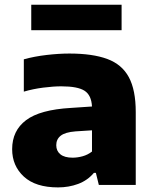

<svg xmlns="http://www.w3.org/2000/svg" viewBox="-20 -784 651 814"><path d="M226 10.5Q131 10.5 81.2 -35.2Q31.5 -81 31.5 -151.5Q31.5 -230 90.5 -274.5Q149.5 -319 281 -326.5L370 -332.5Q367.5 -380.5 338.5 -399.2Q309.5 -418 240 -418Q206.5 -418 163.2 -412.5Q120 -407 81 -395.5V-532.5Q126 -545 178 -551Q230 -557 274 -557Q372.5 -557 434.8 -534Q497 -511 526.2 -456.8Q555.5 -402.5 555.5 -309V0H399L386.5 -51H378Q351 -19 311.2 -4.2Q271.5 10.5 226 10.5ZM218.5 -168.5Q218.5 -144 236 -129.8Q253.5 -115.5 288 -115.5Q308.5 -115.5 330.2 -121.5Q352 -127.5 370 -141.5V-231.5L300 -227Q256 -223.5 237.2 -208.5Q218.5 -193.5 218.5 -168.5ZM112.5 -656V-764H495.5V-656Z"/></svg>

Font: Encode Sans Semi Expanded ExtraBold
Style: Regular
Weight: 800
Width: 6
Designer: Multiple Designers
Foundry: Impallari Type
Version: Version 3.000; ttfautohint (v1.8.3) -l 8 -r 50 -G 200 -x 14 